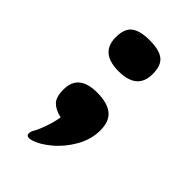

<svg xmlns="http://www.w3.org/2000/svg" viewBox="-186 -533 746 746"><g transform="rotate(45 187.0 -160.5)"><path d="M80 -376Q80 -423 104.5 -442Q129 -461 181 -461Q235 -461 259 -442Q283 -423 283 -376Q283 -290 181 -290Q80 -290 80 -376ZM120 140Q105 140 105 126Q105 119 110 109Q119 96 131.5 61.5Q144 27 149 -4Q115 -12 97.5 -29.5Q80 -47 80 -89Q80 -173 181 -173Q237 -173 265.5 -150.5Q294 -128 294 -78Q294 -28 267.5 18.5Q241 65 202.5 97Q164 129 131 138Q123 140 120 140Z"/></g></svg>

Font: Gold Bold
Style: Regular
Weight: 400
Designer: jaiki
Version: Version 1.000